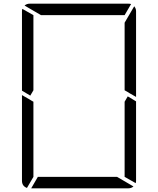

<svg xmlns="http://www.w3.org/2000/svg" viewBox="-20 -1020 856 1040"><path d="M161 -735V-531L144 -502L99 -529V-959Q99 -968 101 -972L161 -938ZM672 -498 717 -471V-41Q717 -32 715 -28L655 -62V-265V-469ZM717 -959V-500V-495L682 -515L671 -522L655 -531V-735V-897L707 -986Q717 -974 717 -959ZM202 -938 113 -990Q125 -1000 140 -1000H408H676Q686 -1000 690 -998L655 -938H408ZM614 -62 703 -10Q691 0 676 0H408H149L185 -62H408ZM126 -2Q99 -12 99 -41V-500V-505L139 -482L152 -474L161 -469V-265V-62Z"/></svg>

Font: DSEG7 Modern
Style: Light
Weight: 300
Designer: Keshikan(Twitter:@keshinomi_88pro)
Version: Version 0.46